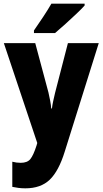

<svg xmlns="http://www.w3.org/2000/svg" viewBox="-20 -786 559 1046"><path d="M1 -551H172L244 -282Q249 -260 253.5 -236.5Q258 -213 259 -195H263Q265 -213 269.5 -234Q274 -255 280 -280L350 -551H518L333 39Q300 146 251 193Q202 240 118 240Q97 240 79.5 237.5Q62 235 47 232V95Q69 101 93 101Q129 101 145.5 80.5Q162 60 179 7L183 -7ZM441 -756Q425 -738 396.5 -711Q368 -684 336.5 -655.5Q305 -627 280 -606H165V-620Q190 -656 215.5 -694.5Q241 -733 260 -766H441Z"/></svg>

Font: Noto Sans Bengali Condensed ExtraBold
Style: Regular
Weight: 800
Width: 3
Designer: Joana Ranito - Universal Thirst; Jelle Bosma - Monotype Design Team
Foundry: Universal Thirst ehf.
Version: Version 3.000; ttfautohint (v1.8.4.7-5d5b)